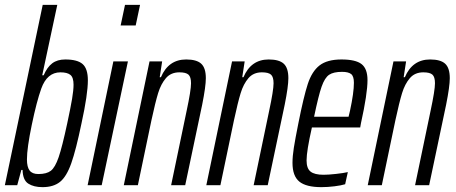

<svg xmlns="http://www.w3.org/2000/svg" viewBox="-23 -763 1878 791"><path d="M70 -63H65L48 0H-3L153 -743H213L151 -453H157Q171 -486 192 -502Q213 -518 246 -518Q296 -518 317.5 -499Q339 -480 339 -432Q339 -375 313 -256Q290 -145 270.5 -90Q251 -35 224 -13.5Q197 8 152 8Q116 8 93.5 -6.5Q71 -21 70 -63ZM254 -255Q268 -320 274 -356Q280 -392 280 -414Q280 -444 267 -454.5Q254 -465 226 -465Q171 -465 147 -398Q128 -345 108 -249Q88 -153 88 -106Q88 -75 99 -60.5Q110 -46 135 -46Q169 -46 186.5 -59.5Q204 -73 218.5 -115Q233 -157 254 -255Z M474 -658 492 -743H554L536 -658ZM338 0 444 -510H504L396 0Z M593 -510H645L635 -445H640Q671 -518 744 -518Q787 -518 806 -500.5Q825 -483 825 -441Q825 -407 810 -332L740 0H682L746 -307Q764 -391 764 -420Q764 -446 753.5 -455.5Q743 -465 716 -465Q681 -465 660.5 -441Q640 -417 628.5 -379.5Q617 -342 601 -268L545 0H487Z M933 -510H985L975 -445H980Q1011 -518 1084 -518Q1127 -518 1146 -500.5Q1165 -483 1165 -441Q1165 -407 1150 -332L1080 0H1022L1086 -307Q1104 -391 1104 -420Q1104 -446 1093.5 -455.5Q1083 -465 1056 -465Q1021 -465 1000.5 -441Q980 -417 968.5 -379.5Q957 -342 941 -268L885 0H827Z M1182 -92Q1182 -119 1187.5 -154Q1193 -189 1206 -254Q1228 -365 1245 -417Q1262 -469 1293.5 -493.5Q1325 -518 1384 -518Q1442 -518 1466.5 -499Q1491 -480 1491 -433Q1491 -377 1464 -255L1461 -238H1262Q1240 -141 1240 -102Q1240 -69 1256.5 -56Q1273 -43 1310 -43Q1330 -43 1361.5 -46.5Q1393 -50 1410 -54L1399 -4Q1383 1 1355 4.5Q1327 8 1301 8Q1238 8 1210 -15Q1182 -38 1182 -92ZM1413 -282 1419 -307Q1435 -381 1435 -422Q1435 -449 1423.5 -458Q1412 -467 1386 -467Q1351 -467 1333 -455Q1315 -443 1302 -406Q1289 -369 1271 -282Z M1598 -510H1650L1640 -445H1645Q1676 -518 1749 -518Q1792 -518 1811 -500.5Q1830 -483 1830 -441Q1830 -407 1815 -332L1745 0H1687L1751 -307Q1769 -391 1769 -420Q1769 -446 1758.5 -455.5Q1748 -465 1721 -465Q1686 -465 1665.5 -441Q1645 -417 1633.5 -379.5Q1622 -342 1606 -268L1550 0H1492Z"/></svg>

Font: Saira Ultra Condensed
Style: Italic
Weight: 400
Width: 1
Italic angle: -12°
Designer: Hector Gatti with collaboration of the Omnibus-Type team
Foundry: Omnibus-Type
Version: Version 1.001; ttfautohint (v1.8)